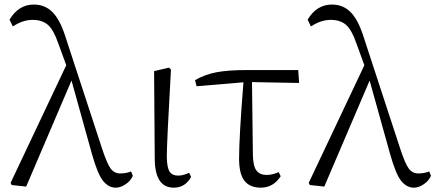

<svg xmlns="http://www.w3.org/2000/svg" viewBox="-20 -823 1941 856"><path d="M564.5 -58.6 572.3 -39.1Q562.5 -16.6 540 -1.5Q517.6 13.7 496.1 13.7Q463.9 13.7 439.5 -16.6Q415 -46.9 389.6 -137.7L298.8 -463.9L96.7 8.8L32.2 2L27.3 -7.8L275.4 -532.2L239.3 -630.9Q218.8 -690.4 193.4 -712.4Q168 -734.4 125 -734.4Q82 -734.4 37.1 -705.1L22.5 -735.4Q62.5 -802.7 130.9 -802.7Q179.7 -802.7 212.9 -770Q246.1 -737.3 269.5 -666L435.5 -159.2Q457 -93.8 473.1 -71.8Q489.3 -49.8 515.6 -49.8Q543 -49.8 564.5 -58.6Z M754.9 13.7Q669.9 13.7 669.9 -117.2L667 -505.9L733.4 -521.5L742.2 -512.7Q723.6 -184.6 723.6 -123Q724.6 -75.2 736.3 -57.6Q748 -40 774.4 -40Q795.9 -40 823.2 -52.7L832 -34.2Q805.7 13.7 754.9 13.7Z M1103.5 -457 1107.4 -132.8Q1108.4 -82 1123.5 -62.5Q1138.7 -43 1168.9 -43Q1193.4 -43 1222.7 -55.7L1231.4 -37.1Q1198.2 13.7 1142.6 13.7Q1093.8 13.7 1069.8 -17.1Q1045.9 -47.9 1045.9 -115.2Q1045.9 -212.9 1065.4 -456.1L856.4 -438.5L849.6 -465.8Q893.6 -491.2 945.8 -501Q998 -510.7 1081.1 -510.7H1309.6L1313.5 -453.1Z M1893.6 -58.6 1901.4 -39.1Q1891.6 -16.6 1869.1 -1.5Q1846.7 13.7 1825.2 13.7Q1793 13.7 1768.6 -16.6Q1744.1 -46.9 1718.8 -137.7L1627.9 -463.9L1425.8 8.8L1361.3 2L1356.4 -7.8L1604.5 -532.2L1568.4 -630.9Q1547.9 -690.4 1522.5 -712.4Q1497.1 -734.4 1454.1 -734.4Q1411.1 -734.4 1366.2 -705.1L1351.6 -735.4Q1391.6 -802.7 1460 -802.7Q1508.8 -802.7 1542 -770Q1575.2 -737.3 1598.6 -666L1764.6 -159.2Q1786.1 -93.8 1802.2 -71.8Q1818.4 -49.8 1844.7 -49.8Q1872.1 -49.8 1893.6 -58.6Z"/></svg>

Font: GenYoMin TW TTF Light
Style: Regular
Weight: 300
Version: Version 1.300